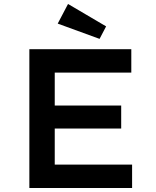

<svg xmlns="http://www.w3.org/2000/svg" viewBox="-20 -948 789 968"><path d="M128 0V-700H642V-582H256V-118H646V0ZM192 -300V-416H591V-300ZM482 -752 271 -829 323 -928 515 -815Z"/></svg>

Font: Lexend Exa Medium
Style: Regular
Weight: 500
Designer: Bonnie Shaver-Troup, Thomas Jockin
Foundry: Lexend
Version: Version 1.007